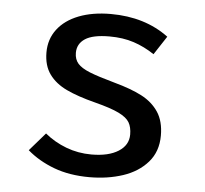

<svg xmlns="http://www.w3.org/2000/svg" viewBox="-45 -600 705 661"><g transform="rotate(5 307.5 -270.0)"><path d="M414.4 -145.6Q414.4 -170.8 404.9 -187.2Q395.4 -203.6 367.7 -217.2Q340 -230.8 284.1 -245.1Q223.6 -260.5 184.6 -279Q145.6 -297.4 124.1 -327.2Q102.6 -356.9 102.6 -402.6Q102.6 -448.2 128.5 -482.3Q154.4 -516.4 201.8 -534.9Q249.2 -553.3 312.3 -553.3Q430.3 -553.3 512.3 -492.3L470.3 -428.2Q435.9 -451.3 398.5 -463.6Q361 -475.9 314.4 -475.9Q256.9 -475.9 230.3 -458.5Q203.6 -441 203.6 -409.7Q203.6 -387.2 216.2 -372.8Q228.7 -358.5 257.9 -346.7Q287.2 -334.9 344.6 -319Q403.1 -303.1 440.5 -283.6Q477.9 -264.1 499 -232.3Q520 -200.5 520 -151.3Q520 -95.9 487.7 -59Q455.4 -22.1 402.6 -4.6Q349.7 12.8 287.2 12.8Q217.9 12.8 164.1 -7.4Q110.3 -27.7 71.3 -61.5L125.6 -124.1Q158.5 -96.9 199.7 -81.3Q241 -65.6 287.2 -65.6Q346.2 -65.6 380.3 -87.2Q414.4 -108.7 414.4 -145.6Z"/></g></svg>

Font: Fira Code Fixed Retina
Style: Regular
Weight: 450
Monospace: yes
Designer: Carrois Corporate, Edenspiekermann AG, Nikita Prokopov
Foundry: Carrois Corporate, Edenspiekermann AG, Nikita Prokopov
Version: Version 5.002